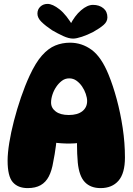

<svg xmlns="http://www.w3.org/2000/svg" viewBox="-20 -958 680 985"><path d="M122 7Q72 7 45.5 -23.5Q19 -54 19 -134Q19 -172 27.5 -225Q36 -278 51.5 -338Q67 -398 87.5 -458Q108 -518 132 -570Q163 -637 195.5 -673.5Q228 -710 263.5 -724.5Q299 -739 339 -739Q400 -739 450 -702.5Q500 -666 537 -575Q560 -519 579 -448.5Q598 -378 609.5 -301.5Q621 -225 621 -150Q621 -69 588 -31Q555 7 496 7Q445 7 415.5 -23.5Q386 -54 379 -124Q375 -169 375 -217Q375 -265 379 -309L431 -234Q403 -225 361.5 -222.5Q320 -220 275.5 -224.5Q231 -229 192 -241L272 -307Q273 -258 267 -211.5Q261 -165 253 -127Q246 -83 230.5 -53Q215 -23 188.5 -8Q162 7 122 7ZM333 -368Q378 -368 402.5 -387.5Q427 -407 427 -440Q427 -456 420 -476.5Q413 -497 401 -514.5Q389 -532 372.5 -544Q356 -556 335 -556Q314 -556 297.5 -543.5Q281 -531 268.5 -512.5Q256 -494 249 -472.5Q242 -451 242 -432Q242 -404 266 -386Q290 -368 333 -368ZM355 -760Q333 -760 304.5 -773Q276 -786 247 -803Q214 -825 193 -845.5Q172 -866 172 -888Q172 -910 187 -924Q202 -938 224 -938Q250 -938 285.5 -910Q321 -882 357 -820L339 -829Q363 -877 395.5 -905Q428 -933 457 -933Q489 -933 510 -916Q531 -899 531 -869Q531 -847 511.5 -830Q492 -813 458 -794Q429 -779 400.5 -769.5Q372 -760 355 -760Z"/></svg>

Font: DynaPuff SemiBold
Style: Regular
Weight: 600
Designer: Toshi Omagari, Jennifer Daniel
Foundry: Google Fonts
Version: Version 2.000